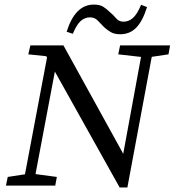

<svg xmlns="http://www.w3.org/2000/svg" viewBox="-20 -813 765 841"><path d="M6 0 14 -38 105 -52H124L229 -38L222 0ZM80 0 196 -614 241 -609 126 0ZM504 8 172 -586 219 -563 104 -575 113 -614H258L552 -81L538 8ZM498 -575 506 -614H725L718 -575L631 -562H612ZM538 8 505 -59 607 -614H654ZM272 -674Q309 -793 391 -793Q417 -793 432 -783.5Q447 -774 460 -761Q476 -748 488.5 -733Q501 -718 521 -718Q544 -718 562.5 -734.5Q581 -751 598 -792L624 -782Q605 -721 577 -692Q549 -663 506 -663Q481 -663 465 -672.5Q449 -682 436 -694Q422 -708 408.5 -722.5Q395 -737 374 -737Q352 -737 334 -721.5Q316 -706 299 -665Z"/></svg>

Font: Lisu Bosa
Style: Italic
Weight: 400
Italic angle: -19°
Designer: David Morse, Annie Olsen, Victor Gaultney, Frank Grießhammer (Latin)
Foundry: SIL International
Version: Version 2.000